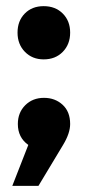

<svg xmlns="http://www.w3.org/2000/svg" viewBox="-20 -482 284 624"><path d="M208 -376Q208 -338 184 -313.5Q160 -289 122 -289Q85 -289 61 -313.5Q37 -338 37 -376Q37 -414 60.5 -438Q84 -462 122 -462Q160 -462 184 -438Q208 -414 208 -376ZM208 -79Q208 -49 185 -11L105 122H20L72 -11Q38 -35 38 -79Q38 -116 62 -140Q86 -164 123 -164Q159 -164 183.5 -141.5Q208 -119 208 -79Z"/></svg>

Font: Montserrat arm2
Style: Bold
Weight: 700
Designer: Julieta Ulanovsky
Foundry: Julieta Ulanovsky
Version: Version 6.000